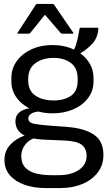

<svg xmlns="http://www.w3.org/2000/svg" viewBox="-20 -770 542 970"><path d="M321.5 -128.5Q406 -122 454.2 -89.8Q502.5 -57.5 502.5 12.5Q502.5 64 473.5 101.8Q444.5 139.5 395.5 159.8Q346.5 180 286.5 180H209Q151.5 180 104.8 163.8Q58 147.5 30.2 115.8Q2.5 84 2.5 37.5Q2.5 -7 31.5 -38.5Q60.5 -70 104.5 -85Q58 -108.5 58 -157.5Q58 -210.5 128 -223Q86.5 -244 62 -279.2Q37.5 -314.5 37.5 -359V-376.5Q37.5 -424 64.8 -461.5Q92 -499 139 -520.8Q186 -542.5 245 -542.5Q305 -542.5 353.5 -519.5Q369 -545 382 -625.5Q382.5 -630 387.5 -630H472.5Q477.5 -630 477 -625Q474 -578 444.5 -547.2Q415 -516.5 385.5 -501Q416.5 -478.5 434.5 -446.5Q452.5 -414.5 452.5 -376.5V-359Q452.5 -311.5 425.2 -275Q398 -238.5 351.2 -218Q304.5 -197.5 245 -197.5Q207.5 -197.5 173.5 -206.5Q147.5 -203.5 135.2 -193.8Q123 -184 123 -172.5Q123 -149.5 155.2 -144Q187.5 -138.5 234 -135ZM372.5 -364V-371.5Q372.5 -426.5 338 -452Q303.5 -477.5 250.5 -477.5Q195 -477.5 158.8 -450.8Q122.5 -424 122.5 -371.5V-364Q122.5 -311.5 158.8 -287Q195 -262.5 250.5 -262.5Q303.5 -262.5 338 -285.5Q372.5 -308.5 372.5 -364ZM239 115H276.5Q340.5 115 379 88.2Q417.5 61.5 417.5 17.5Q417.5 -19 393.5 -38Q369.5 -57 306.5 -60L194 -65Q169.5 -66.5 149 -70.5Q121.5 -59.5 104.5 -35.5Q87.5 -11.5 87.5 17.5Q87.5 56.5 108.8 77.8Q130 99 164.5 107Q199 115 239 115ZM207 -695.5 134 -605Q130 -600 124.5 -600H72Q65.5 -600 69 -605L160 -745Q163.5 -750 167 -750H247Q250.5 -750 254 -745L350 -605Q353.5 -600 347 -600H294.5Q290.5 -600 288.5 -601.5Q286.5 -603 285 -605Z"/></svg>

Font: MFEK Sans
Style: Regular
Weight: 400
Designer: Owen Earl
Foundry: indestructible type*
Version: Version 0.001; ttfautohint (v1.8.4.7-5d5b)